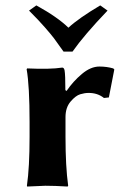

<svg xmlns="http://www.w3.org/2000/svg" viewBox="-20 -684 461 707"><path d="M86.9 -645 113.8 -664.1Q191.9 -621.1 231.9 -582Q270 -617.2 349.1 -664.1L376 -645Q290 -555.2 247.1 -494.1H213.9Q189 -529.3 179 -542.7Q168.9 -556.2 145.5 -583Q122.1 -609.9 86.9 -645ZM225.1 -349.1Q249 -384.3 281.5 -411.6Q314 -439 346.2 -439Q373 -439 397 -432.1L400.9 -428.2L380.9 -325.2L362.8 -323.2Q338.9 -342.3 305.2 -341.8Q292 -341.8 275.4 -336.9Q258.8 -332 240 -310.1Q221.2 -288.1 221.2 -252.9V-180.2Q221.2 -71.3 231 0L229 2.9Q181.2 0 147 0L80.1 2.9L79.1 0Q88.9 -67.9 88.9 -180.2V-234.9Q88.9 -367.7 78.1 -429.2L80.1 -432.1Q165 -428.2 209 -435.1Q215.8 -435.1 217.8 -424.8Q220.7 -409.2 220.7 -352.1Z"/></svg>

Font: Linux Biolinum
Style: Bold
Weight: 700
Designer: Philipp H. Poll
Foundry: Philipp H. Poll
Version: Version 1.3.2 ; ttfautohint (v0.9)